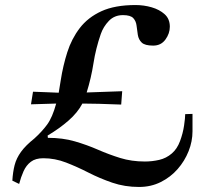

<svg xmlns="http://www.w3.org/2000/svg" viewBox="-20 -730 823 762"><path d="M221 -411Q230 -469 247 -522.5Q264 -576 296.5 -618.5Q329 -661 382.5 -685.5Q436 -710 518 -710Q551 -710 582 -701Q613 -692 633.5 -673.5Q654 -655 654 -624Q654 -597 636.5 -573Q619 -549 588 -549Q555 -549 542.5 -561Q530 -573 527 -591.5Q524 -610 522 -628Q520 -646 509 -658Q498 -670 468 -670Q434 -670 412 -647Q390 -624 380 -595Q360 -537 351 -479Q342 -421 324 -363L465 -368L461 -315Q406 -317 373 -318Q340 -319 307 -319Q288 -283 252 -251.5Q216 -220 169 -192L170 -183Q229 -183 277 -169Q325 -155 368.5 -136Q412 -117 457 -103Q502 -89 555 -89Q584 -89 612 -95.5Q640 -102 662 -121Q683 -139 694.5 -170Q706 -201 710.5 -231.5Q715 -262 715 -277L744 -278V-209Q744 -169 728.5 -130Q713 -91 685 -59Q657 -27 618 -7.5Q579 12 532 12Q475 12 425.5 -5Q376 -22 331 -45Q286 -68 242 -85Q198 -102 152 -102Q121 -102 102.5 -88Q84 -74 73.5 -50.5Q63 -27 56 0L29 -13Q31 -47 38 -74.5Q45 -102 63.5 -127.5Q82 -153 116 -180Q146 -207 167 -235.5Q188 -264 203 -319Q178 -318 153 -317.5Q128 -317 103 -316L111 -366Q142 -365 164.5 -364Q187 -363 213 -362Q217 -384 221 -411Z"/></svg>

Font: Aref Ruqaa Ink
Style: Bold
Weight: 700
Designer: Abdullah Aref
Version: Version 1.005